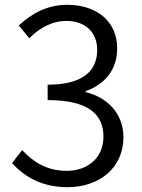

<svg xmlns="http://www.w3.org/2000/svg" viewBox="-20 -765 589 798"><path d="M261 13C390 13 493 -65 493 -195C493 -296 422 -362 336 -382V-386C414 -414 467 -473 467 -564C467 -679 379 -745 259 -745C175 -745 111 -708 58 -659L102 -606C143 -648 196 -678 256 -678C335 -678 384 -630 384 -558C384 -476 332 -413 178 -413V-349C348 -349 410 -289 410 -197C410 -110 346 -55 257 -55C170 -55 115 -96 72 -141L30 -87C77 -36 147 13 261 13Z"/></svg>

Font: Noto Sans HK DemiLight
Style: Regular
Weight: 350
Designer: Ryoko NISHIZUKA 西塚涼子 (kana, bopomofo & ideographs); Paul D. Hunt (Latin, Greek & Cyrillic); Sandoll Communications 산돌커뮤니
Foundry: Adobe
Version: Version 2.004;hotconv 1.0.118;makeotfexe 2.5.65603